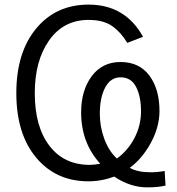

<svg xmlns="http://www.w3.org/2000/svg" viewBox="-20 -769 769 833"><path d="M50.8 -365.2Q50.8 -541 136.7 -645Q222.7 -749 364.3 -749Q523.4 -749 600.6 -609.4L532.2 -583Q504.9 -628.9 466.8 -655.8Q428.7 -682.6 364.3 -682.6Q255.9 -682.6 193.4 -594.2Q130.9 -505.9 130.9 -365.2Q130.9 -219.7 194.3 -136.7Q257.8 -53.7 369.1 -53.7Q387.7 -53.7 415 -58.6Q332 -149.4 332 -281.2Q332 -377 377.9 -438.5Q423.8 -500 502.9 -500Q584 -500 627.9 -441.4Q671.9 -382.8 671.9 -287.1Q671.9 -218.8 634.8 -149.9Q597.7 -81.1 543 -41Q576.2 -21.5 634.8 -21.5Q663.1 -21.5 694.3 -27.3L698.2 36.1Q667 43.9 619.1 43.9Q544.9 43.9 475.6 -2.9Q420.9 17.6 363.3 17.6Q222.7 17.6 136.7 -85.4Q50.8 -188.5 50.8 -365.2ZM413.1 -275.4Q413.1 -217.8 433.1 -165Q453.1 -112.3 487.3 -81.1Q535.2 -116.2 563.5 -170.4Q591.8 -224.6 591.8 -286.1Q591.8 -350.6 570.3 -392.1Q548.8 -433.6 502.9 -433.6Q460 -433.6 436.5 -389.6Q413.1 -345.7 413.1 -275.4Z"/></svg>

Font: Gothic A1
Style: Regular
Weight: 400
Designer: HanYang I&C Co.,Ltd.
Foundry: HanYang I&C Co.,Ltd.
Version: Version 2.50